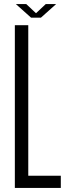

<svg xmlns="http://www.w3.org/2000/svg" viewBox="-20 -924 345 944"><path d="M53 0V-800H119V-60H279V0ZM58 -904H109L157 -859L205 -904H256L181 -837H133Z"/></svg>

Font: Big Shoulders Display
Style: Regular
Weight: 400
Designer: Patric King
Foundry: XO Type Co
Version: Version 1.000; ttfautohint (v1.8.2)